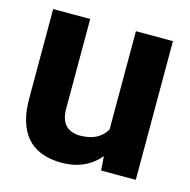

<svg xmlns="http://www.w3.org/2000/svg" viewBox="-85 -612 699 706"><g transform="rotate(15 264.5 -259.0)"><path d="M33 -187C33 -64 87 10 208 10C275 10 322 -16 353 -54L357 0H489V-528H348V-154C330 -123 299 -104 249 -104C198 -104 174 -134 174 -186V-528H33Z"/></g></svg>

Font: Asimov Pro
Style: Bd
Weight: 700
Designer: Google
Version: Version 2.000980; 2014